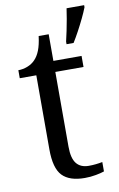

<svg xmlns="http://www.w3.org/2000/svg" viewBox="-87 -809 538 868"><g transform="rotate(-10 181.5 -375.0)"><path d="M230.7 10Q160.7 10 127.8 -24.3Q95 -58.7 95 -144.7V-485.3H19V-522Q40 -522 61 -530Q82 -538 96.3 -553Q111.3 -568 121.3 -593.2Q131.3 -618.3 136.3 -658.3H182.3V-536H311.7V-485.3H182.3V-142Q182.3 -88.7 201.5 -64.8Q220.7 -41 257.7 -41Q275 -41 290.2 -42.7Q305.3 -44.3 320.7 -47.3V-4.3Q307 0.7 282.2 5.3Q257.3 10 230.7 10ZM254 -611.7Q259.3 -633.7 264.7 -659.8Q270 -686 274.7 -712Q279.3 -738 282.3 -760H363V-750.7Q355 -729.7 342 -702.7Q329 -675.7 314.3 -648.5Q299.7 -621.3 286.3 -600H254Z"/></g></svg>

Font: Noto Serif Hentaigana ExtraLight
Style: Regular
Weight: 200
Designer: Kazuhiro Yamada
Foundry: nipponia
Version: Version 1.000